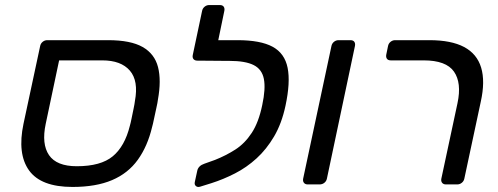

<svg xmlns="http://www.w3.org/2000/svg" viewBox="-20 -730 1973 760"><path d="M267 10Q142 10 95 -55.5Q48 -121 73 -240L139 -548Q141 -558 149 -564.5Q157 -571 167 -571H408Q497 -571 544.5 -544Q592 -517 605.5 -464.5Q619 -412 605 -335Q604 -325 599 -303Q594 -281 589.5 -259Q585 -237 582 -227Q564 -151 525.5 -97.5Q487 -44 423.5 -17Q360 10 267 10ZM284 -72Q379 -72 426.5 -111.5Q474 -151 494 -232Q497 -242 501 -262Q505 -282 509 -301Q513 -320 514 -330Q529 -410 494 -450.5Q459 -491 385 -491H214L161 -240Q144 -160 174 -116Q204 -72 284 -72Z M772 9Q762 12 755.5 6.5Q749 1 751 -9L761 -55Q763 -64 770 -71Q777 -78 789 -82L831 -97Q874 -114 911.5 -138Q949 -162 976.5 -204Q1004 -246 1018 -314Q1032 -379 1024.5 -417.5Q1017 -456 984 -472.5Q951 -489 888 -489H858Q848 -489 843 -495.5Q838 -502 840 -512L847 -548Q849 -558 857.5 -564.5Q866 -571 876 -571H920Q1011 -571 1059 -545Q1107 -519 1118.5 -461.5Q1130 -404 1110 -311Q1095 -241 1065 -190Q1035 -139 995.5 -103Q956 -67 910 -43.5Q864 -20 817 -5ZM880 -489 761 -490Q751 -490 746 -496Q741 -502 743 -512L780 -687Q782 -697 790 -703.5Q798 -710 808 -710H850Q861 -710 865.5 -703.5Q870 -697 868 -687L844 -571H900Z M1198 0Q1188 0 1183 -6.5Q1178 -13 1180 -23L1292 -548Q1294 -558 1302 -564.5Q1310 -571 1320 -571H1367Q1378 -571 1382.5 -564.5Q1387 -558 1385 -548L1274 -23Q1272 -13 1264 -6.5Q1256 0 1245 0Z M1745 0Q1735 0 1730 -6.5Q1725 -13 1727 -23L1791 -322Q1808 -402 1777 -446.5Q1746 -491 1657 -491H1527Q1516 -491 1511.5 -497.5Q1507 -504 1509 -514L1516 -548Q1518 -558 1526 -564.5Q1534 -571 1544 -571H1680Q1766 -571 1817 -544Q1868 -517 1884.5 -462.5Q1901 -408 1883 -327L1818 -23Q1816 -13 1808 -6.5Q1800 0 1790 0Z"/></svg>

Font: Rubik
Style: Italic
Weight: 400
Italic angle: -12°
Designer: Hubert and Fischer
Foundry: Hubert and Fischer
Version: Version 2.300;gftools[0.9.30]